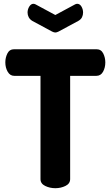

<svg xmlns="http://www.w3.org/2000/svg" viewBox="-20 -990 582 1010"><path d="M271 0Q242 0 217.5 -12Q193 -24 193 -48V-591H55Q33 -591 20.5 -612.5Q8 -634 8 -662Q8 -687 19 -709Q30 -731 55 -731H487Q512 -731 523 -709Q534 -687 534 -662Q534 -634 522 -612.5Q510 -591 487 -591H349V-48Q349 -24 324.5 -12Q300 0 271 0ZM271 -819Q264 -819 254 -824L150 -880Q137 -888 131 -899.5Q125 -911 125 -924Q125 -941 134 -955.5Q143 -970 156 -970Q161 -970 167 -967L271 -911L375 -967Q381 -970 386 -970Q400 -970 408.5 -955.5Q417 -941 417 -924Q417 -911 411.5 -899.5Q406 -888 392 -880L288 -824Q278 -819 271 -819Z"/></svg>

Font: Dosis ExtraBold
Style: Regular
Weight: 800
Designer: EdgarTolentino, PabloImpallari, IginoMarini
Foundry: EdgarTolentino, PabloImpallari, IginoMarini
Version: Version 3.001; ttfautohint (v1.8.2)